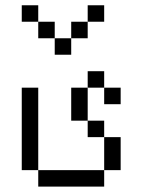

<svg xmlns="http://www.w3.org/2000/svg" viewBox="-20 -645 540 728"><path d="M437.5 -250V-312.5H375V-250ZM375 -562.5V-625H312.5V-562.5H250V-500H187.5V-437.5H250V-500H312.5V-562.5ZM125 0V62.5H375V0ZM125 0V-312.5H62.5V0ZM375 0H437.5Q437.5 0 437.5 -125H375Q375 -125 375 0ZM375 -125V-187.5H312.5V-125ZM312.5 -187.5Q312.5 -187.5 312.5 -312.5H250Q250 -312.5 250 -187.5ZM312.5 -312.5H375V-375H312.5ZM187.5 -500V-562.5H125V-500ZM125 -562.5V-625H62.5V-562.5Z"/></svg>

Font: UnifontExMono
Style: Regular
Weight: 500
Version: Version 15.0.06